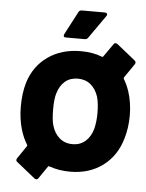

<svg xmlns="http://www.w3.org/2000/svg" viewBox="-54 -744 641 841"><g transform="rotate(5 267.0 -323.0)"><path d="M481 -417Q493 -399 505 -365Q521 -315 521 -260Q521 -206 507 -159Q485 -81 425.5 -36.5Q366 8 282 8Q232 8 190 -7Q185 -9 183 -5L146 49Q143 54 137 54Q134 54 129 51L48 -14Q43 -17 43 -23Q43 -27 46 -31L84 -87Q86 -90 84 -93Q67 -120 56 -156Q42 -203 42 -258Q42 -317 56 -364Q79 -438 139 -480Q199 -522 283 -522Q337 -522 376 -506Q381 -504 383 -508L423 -565Q426 -570 432 -570Q435 -570 440 -567L521 -502Q526 -497 526 -493Q526 -490 523 -485L481 -424Q480 -421 481 -417ZM379 -258Q379 -300 371 -329Q360 -363 337 -382Q314 -401 281 -401Q247 -401 224.5 -382Q202 -363 192 -329Q184 -305 184 -258Q184 -213 191 -188Q201 -153 224.5 -133Q248 -113 282 -113Q315 -113 338 -133Q361 -153 371 -188Q379 -220 379 -258ZM204 -590 257 -691Q261 -700 272 -700H373Q380 -700 382.5 -695.5Q385 -691 381 -685L310 -584Q305 -576 296 -576H212Q205 -576 203 -580Q201 -584 204 -590Z"/></g></svg>

Font: UMi
Style: Bold
Weight: 700
Designer: Peter Middis
Foundry: We Are UMi
Version: Version 1.0